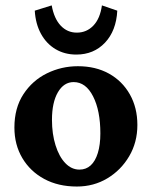

<svg xmlns="http://www.w3.org/2000/svg" viewBox="-20 -681 561 709"><path d="M263.7 7.8Q195.3 7.8 143.6 -20Q91.8 -47.9 62.5 -97.2Q33.2 -146.5 33.2 -210Q33.2 -282.2 66.4 -333Q99.6 -383.8 153.3 -410.2Q207 -436.5 267.6 -436.5Q333 -436.5 382.3 -409.2Q431.6 -381.8 459.5 -332.5Q487.3 -283.2 487.3 -219.7Q487.3 -155.3 457 -104Q426.8 -52.7 376.5 -22.5Q326.2 7.8 263.7 7.8ZM273.4 -54.7Q297.9 -54.7 314.9 -70.3Q332 -85.9 341.3 -116.2Q350.6 -146.5 350.6 -188.5Q350.6 -272.5 323.7 -325.2Q296.9 -377.9 252 -377.9Q215.8 -377.9 193.8 -340.3Q171.9 -302.7 171.9 -238.3Q171.9 -186.5 185.1 -144.5Q198.2 -102.5 221.2 -78.6Q244.1 -54.7 273.4 -54.7ZM356.4 -661.1 413.1 -641.6Q409.2 -567.4 367.7 -523.4Q326.2 -479.5 261.7 -479.5Q218.8 -479.5 185.1 -499.5Q151.4 -519.5 131.3 -556.2Q111.3 -592.8 108.4 -641.6L170.9 -661.1Q179.7 -612.3 204.1 -586.4Q228.5 -560.5 263.7 -560.5Q299.8 -560.5 324.7 -586.4Q349.6 -612.3 356.4 -661.1Z"/></svg>

Font: Crimson Pro ExtraLight
Style: Bold
Weight: 700
Version: Version 1.002